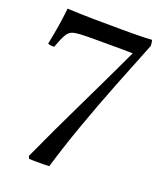

<svg xmlns="http://www.w3.org/2000/svg" viewBox="-137 -709 776 916"><g transform="rotate(20 251.5 -251.5)"><path d="M119 116 114 103Q186 -55 261.5 -210.5Q337 -366 412 -526Q411 -526 385.5 -526.5Q360 -527 318.5 -527Q277 -527 228 -527Q212 -527 193 -527Q174 -527 152 -526Q124 -525 107 -519.5Q90 -514 78 -494Q66 -474 49 -427Q42 -427 33.5 -427.5Q25 -428 17 -432Q38 -531 47 -620Q112 -617 178.5 -616Q245 -615 320 -615Q348 -615 380 -615Q412 -615 438.5 -616Q465 -617 477 -618Q479 -611 479.5 -605Q480 -599 481 -589Q437 -480 389 -358Q341 -236 297.5 -114Q254 8 222 116Q211 117 195.5 117Q180 117 167 117Q155 117 143.5 117Q132 117 119 116Z"/></g></svg>

Font: Tiro Gurmukhi
Style: Regular
Weight: 400
Designer: Gurmukhi: John Hudson & Fiona Ross. Latin: John Hudson.
Foundry: Tiro Typeworks Ltd.
Version: Version 1.52